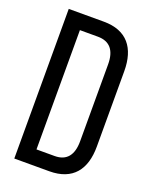

<svg xmlns="http://www.w3.org/2000/svg" viewBox="-133 -772 663 844"><g transform="rotate(20 198.0 -350.0)"><path d="M40 -700V0H204C313 0 363 -66 363 -173V-526C363 -634 313 -700 204 -700ZM118 -71V-629H202C259 -629 286 -594 286 -530V-170C286 -106 259 -71 203 -71Z"/></g></svg>

Font: VL Bebas Neue Regular
Style: Regular
Weight: 400
Designer: Ryoichi Tsunekawa
Foundry: Ryoichi Tsunekawa
Version: Version 001.003